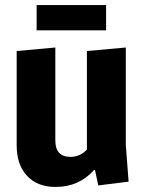

<svg xmlns="http://www.w3.org/2000/svg" viewBox="-20 -728 567 760"><path d="M200 12Q128 12 87 -32Q46 -76 46 -153V-526L199 -540V-172Q199 -107 259 -107Q297 -107 324 -136V-526L478 -540V-154L489 -9L369 6L356 -55H352Q293 12 200 12ZM125 -708H400V-608H125Z"/></svg>

Font: Magra
Style: Bold
Weight: 600
Designer: Viviana Monsalve
Foundry: Viviana Monsalve
Version: Version 1.001